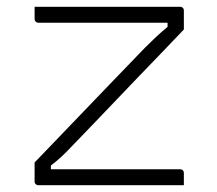

<svg xmlns="http://www.w3.org/2000/svg" viewBox="-20 -546 640 566"><path d="M82 -526H511Q515 -526 517 -524.5Q519 -523 520.5 -521Q522 -519 522 -515V-459Q489 -424 455.5 -389.5Q422 -355 389 -320.5Q356 -286 323 -251.5Q290 -217 257 -182.5Q224 -148 191 -114Q176 -98 161 -84Q146 -70 130 -58V-47Q158 -47 186 -47Q214 -47 242 -47H511Q516 -47 519 -44Q522 -41 522 -36Q522 -27 522 -18Q522 -9 522 0H93Q90 0 87.5 -1.5Q85 -3 83.5 -5Q82 -7 82 -11V-67Q137 -124 191.5 -181Q246 -238 300.5 -294.5Q355 -351 408 -406Q425 -423 440 -437Q455 -451 474 -467V-479Q443 -479 412.5 -479Q382 -479 351 -479H93Q90 -479 87.5 -480.5Q85 -482 83.5 -484.5Q82 -487 82 -490Q82 -499 82 -508Q82 -517 82 -526Z"/></svg>

Font: Recursive Monospace Light
Style: Regular
Weight: 300
Version: Version 1.047